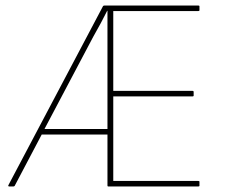

<svg xmlns="http://www.w3.org/2000/svg" viewBox="-20 -675 826 695"><path d="M14 0Q9 0 10 -4L353 -653Q355 -655 358 -655H698Q702 -655 702 -652V-638Q702 -635 698 -635H390V-346H677Q681 -346 681 -342V-329Q681 -326 677 -326H390V-20H698Q702 -20 702 -17V-3Q702 0 698 0H372Q369 0 369 -3V-188H131L33 -2Q31 0 28 0ZM141 -208H369V-546Q369 -569 369 -591Q369 -613 369 -636H368Q357 -614 345.5 -592.5Q334 -571 317 -541Z"/></svg>

Font: Sofia Sans Semi Condensed Thin
Style: Regular
Weight: 250
Version: Version 4.100